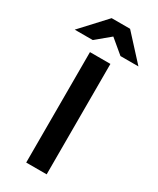

<svg xmlns="http://www.w3.org/2000/svg" viewBox="-282 -988 865 1054"><g transform="rotate(30 151.0 -460.5)"><path d="M83 0V-700H212.6V0ZM-51.1 -765 92.9 -921H209.7L352.7 -765H238.9L151.3 -838.2L63.1 -765Z"/></g></svg>

Font: Overpass
Style: Regular
Weight: 400
Designer: Delve Withrington, Dave Bailey, Thomas Jockin
Foundry: Delve Fonts LLC
Version: Version 4.000